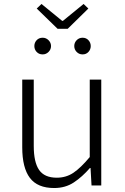

<svg xmlns="http://www.w3.org/2000/svg" viewBox="-20 -934 630 967"><path d="M150 -533V-199Q150 -117 177 -78Q204 -39 266 -39Q313 -39 350 -64Q387 -89 432 -143V-533H490V0H441L436 -88H433Q394 -43 351.5 -15Q309 13 253 13Q169 13 130.5 -38Q92 -89 92 -192V-533ZM189 -914 293 -829H297L401 -914L425 -891L321 -789H270L165 -891ZM195 -660Q176 -660 164.5 -672.5Q153 -685 153 -702Q153 -719 164.5 -731.5Q176 -744 195 -744Q212 -744 224.5 -731.5Q237 -719 237 -702Q237 -685 224.5 -672.5Q212 -660 195 -660ZM396 -660Q378 -660 366 -672.5Q354 -685 354 -702Q354 -719 366 -731.5Q378 -744 396 -744Q414 -744 425.5 -731.5Q437 -719 437 -702Q437 -685 425.5 -672.5Q414 -660 396 -660Z"/></svg>

Font: Kinto Sans Light
Style: Regular
Weight: 300
Designer: Authors: Ryoko NISHIZUKA  (kana & ideographs); Paul D. Hunt (Latin, Greek & Cyrillic); Wenlong ZHANG  (bopomofo); Sandol
Foundry: Adobe Systems Incorporated, ookami Inc.
Version: Version 0.001